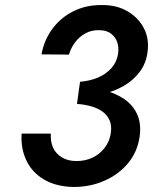

<svg xmlns="http://www.w3.org/2000/svg" viewBox="-20 -731 608 763"><path d="M290 -344Q340 -345 387 -356.5Q434 -368 471.5 -389.5Q509 -411 534.5 -444.5Q560 -478 566 -522Q574 -575 552.5 -617.5Q531 -660 487 -686Q443 -712 382 -711Q320 -711 270 -685.5Q220 -660 187.5 -615.5Q155 -571 145 -515L254 -514Q262 -541 278.5 -563Q295 -585 319.5 -598.5Q344 -612 374 -611Q403 -611 421 -597.5Q439 -584 446 -563Q453 -542 449 -516Q444 -484 422.5 -460Q401 -436 368.5 -422.5Q336 -409 298 -406ZM273 12Q339 12 395.5 -13Q452 -38 489 -82.5Q526 -127 535 -188Q542 -240 525 -277Q508 -314 473.5 -337.5Q439 -361 392.5 -372.5Q346 -384 295 -385L286 -318Q316 -316 342.5 -308.5Q369 -301 388 -287Q407 -273 416 -251.5Q425 -230 420 -200Q415 -168 395.5 -143Q376 -118 347.5 -104.5Q319 -91 284 -91Q250 -91 226 -105.5Q202 -120 191 -144Q180 -168 182 -200H66Q62 -141 85 -93Q108 -45 156 -17Q204 11 273 12Z"/></svg>

Font: Jost Medium
Style: Italic
Weight: 500
Italic angle: -5°
Version: Version 3.710